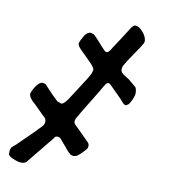

<svg xmlns="http://www.w3.org/2000/svg" viewBox="-60 -189 527 567"><g transform="rotate(10 203.5 94.5)"><path d="M337 64Q337 71 330 85.5Q323 100 319 100Q316 104 311.5 102Q307 100 305.5 98Q304 96 300 91.5Q296 87 295 86L260 51Q256 47 253 47Q251 47 248.5 48.5Q246 50 244 53.5Q242 57 240 60Q238 63 235.5 67.5Q233 72 232 74Q226 84 210 110Q194 136 188 146Q180 161 178 163Q173 173 174 178Q174 182 181 188L223 230Q229 236 226 246Q226 249 212 263Q199 276 194 276Q193 276 191.5 276.5Q190 277 189 277Q183 277 178 273.5Q173 270 167 262.5Q161 255 160 254Q142 233 140 231Q136 229 131 229Q127 229 125 231.5Q123 234 119.5 239Q116 244 112 248Q57 316 55 318Q50 323 41 323H38Q30 323 15 316.5Q0 310 0 304V296Q0 292 1.5 288.5Q3 285 3.5 284Q4 283 8.5 279.5Q13 276 15 274Q23 266 41 248.5Q59 231 68 222Q70 219 77 212.5Q84 206 86.5 201.5Q89 197 89 190Q89 189 87 183Q87 182 78 174Q74 170 61.5 157.5Q49 145 42 139Q27 124 32 113L38 101Q50 80 62 80Q66 80 71 83Q73 85 87 100Q101 115 108 121Q114 127 115 127Q125 131 126 131Q133 131 145 114Q168 79 190 44Q200 27 200 24Q202 18 202 16Q202 11 192 0L157 -35Q146 -46 146 -52Q146 -56 149 -62Q150 -64 153.5 -70.5Q157 -77 159 -80Q161 -83 165.5 -86.5Q170 -90 175 -90Q177 -90 183 -88Q185 -88 189 -84Q193 -80 198 -74.5Q203 -69 204 -68Q216 -54 225 -45Q228 -42 232 -42Q238 -42 248 -60Q270 -93 283 -114Q293 -131 298 -133Q299 -134 302 -134Q313 -134 325 -120Q337 -106 337 -93Q337 -90 335 -86Q329 -75 310.5 -48.5Q292 -22 286 -10Q284 -4 284 0Q284 6 287.5 10Q291 14 299 19Q307 24 309 25Q311 27 320.5 34.5Q330 42 333 45Q337 51 337 64Z"/></g></svg>

Font: Fedorovsk Unicode
Style: Medium
Weight: 500
Designer: Aleksandr Andreev and Nikita Simmons
Version: Version 3.2